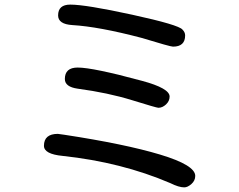

<svg xmlns="http://www.w3.org/2000/svg" viewBox="-20 -770 1040 834"><path d="M285.2 -750Q352.5 -750 554.2 -706.1Q755.9 -662.1 772.5 -641.6Q784.2 -629.9 784.2 -616.2Q784.2 -567.4 731.4 -567.4Q719.7 -567.4 594.7 -605.5Q409.2 -654.3 293.9 -661.1Q232.4 -665 232.4 -703.1Q232.4 -750 285.2 -750ZM317.4 -476.6Q383.8 -476.6 596.7 -418.9Q716.8 -386.7 716.8 -350.6Q716.8 -331.1 701.2 -316.4Q685.5 -301.8 668 -301.8Q660.2 -301.8 554.7 -334.5Q449.2 -367.2 317.4 -384.8Q261.7 -392.6 261.7 -426.8Q261.7 -476.6 317.4 -476.6ZM231.4 -188.5 259.8 -184.6Q522.5 -144.5 675.3 -98.6Q828.1 -52.7 828.1 -5.9Q828.1 14.6 811.5 29.3Q794.9 43.9 780.3 43.9Q756.8 43.9 719.7 25.4Q507.8 -65.4 252 -92.8Q170.9 -100.6 170.9 -136.7Q170.9 -188.5 231.4 -188.5Z"/></svg>

Font: jf-openhuninn-1.0
Style: Regular
Weight: 400
Designer: [Kosugi Maru]
      Designed by Motoya company      

      [Varela Round]
      Joe Prince(Latin component); Avraham Co
Foundry: justfont CO.,LTD.
Version: 1.0